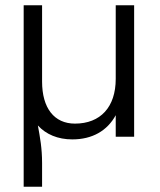

<svg xmlns="http://www.w3.org/2000/svg" viewBox="-20 -520 610 730"><path d="M70 190H140V100C140 43 132 1 124 -43C155 -9 200 10 255 10C331 10 388 -23 420 -82V0H490V-500H420V-220C420 -113 362 -50 265 -50C186 -50 140 -109 140 -210V-500H70Z"/></svg>

Font: Gully Light
Style: Regular
Weight: 300
Designer: jaikishan Patel
Foundry: MagicType
Version: Version 1.000;Glyphs 3.2 (3242)